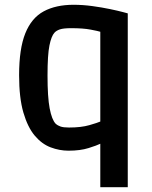

<svg xmlns="http://www.w3.org/2000/svg" viewBox="-20 -618 638 804"><path d="M400 166V-16Q386 -9 351 2Q316 13 267 13Q229 13 192 -1Q155 -15 125.5 -50Q96 -85 78 -146.5Q60 -208 60 -303Q60 -414 86 -478.5Q112 -543 163 -570.5Q214 -598 288 -598Q327 -598 367 -592.5Q407 -587 440.5 -580Q474 -573 494.5 -567.5Q515 -562 515 -562V166ZM269 -84Q320 -84 354.5 -94Q389 -104 400 -109V-485Q391 -488 359.5 -494Q328 -500 278 -500Q246 -500 231 -495Q216 -490 208 -481Q195 -467 187 -427.5Q179 -388 179 -302Q179 -211 188 -164Q197 -117 213 -100Q222 -92 234 -88Q246 -84 269 -84Z"/></svg>

Font: Ruda
Style: Bold
Weight: 700
Designer: Mariela Monsalve and Angelina Sanchez
Foundry: Mariela Monsalve and Angelina Sanchez
Version: Version 2.000